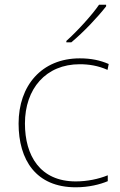

<svg xmlns="http://www.w3.org/2000/svg" viewBox="-20 -786 512 816"><path d="M431 -759V-766H401C372 -723 307 -652 262 -612V-606H283C336 -650 396 -714 431 -759ZM302 10C357 10 405 -2 438 -16V-41C399 -25 350 -15 302 -15C150 -15 86 -125 86 -261C86 -409 175 -513 319 -513C357 -513 397 -507 437 -489L442 -514C405 -530 367 -538 319 -538C157 -538 59 -422 59 -261C59 -106 133 10 302 10Z"/></svg>

Font: Noto Sans Sinhala Thin
Style: Regular
Weight: 100
Designer: Jelle Bosma - Monotype Design Team
Foundry: Monotype Imaging Inc.
Version: Version 2.006